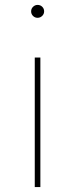

<svg xmlns="http://www.w3.org/2000/svg" viewBox="-20 -570 302 771"><path d="M119.6 181.2V-338.9H142.1V181.2ZM130.9 -498.5Q120.1 -498.5 112.5 -506.1Q105 -513.7 105 -524.4Q105 -535.2 112.8 -542.7Q120.6 -550.3 130.9 -550.3Q142.1 -550.3 149.7 -542.7Q157.2 -535.2 157.2 -524.4Q157.2 -513.7 149.4 -506.1Q141.6 -498.5 130.9 -498.5Z"/></svg>

Font: Inter 16pt Thin
Style: Regular
Weight: 250
Version: Version 4.001;git-66647c0bb